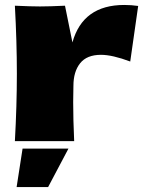

<svg xmlns="http://www.w3.org/2000/svg" viewBox="-20 -569 617 774"><path d="M272 -398Q314 -549 481 -549Q510 -549 537 -545L505 -321Q433 -348 387 -348Q330 -348 303 -314Q276 -280 276 -223V-224L275 -158Q275 -87 279 0H40Q48 -144 48 -272Q48 -400 40 -546Q106 -543 141 -543Q178 -543 242 -546ZM174 185H47L71 30H256Z"/></svg>

Font: Dela Gothic One
Style: Regular
Weight: 400
Designer: aratakana
Foundry: aratakana
Version: Version 1.004